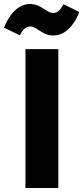

<svg xmlns="http://www.w3.org/2000/svg" viewBox="-62 -938 416 958"><path d="M204 -761C260 -761 306 -807 334 -878L255 -917C238 -886 224 -873 203 -873C191 -873 182 -878 163 -890C136 -907 118 -918 87 -918C31 -918 -15 -869 -42 -800L37 -762C54 -793 67 -806 90 -806C101 -806 114 -800 131 -788C156 -771 175 -761 204 -761ZM65 -693V0H229V-693Z"/></svg>

Font: Fira Sans
Style: Bold
Weight: 700
Designer: Carrois Corporate & Edenspiekermann AG
Foundry: Carrois Corporate GbR & Edenspiekermann AG
Version: Version 4.203